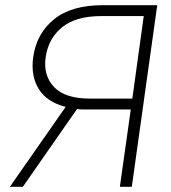

<svg xmlns="http://www.w3.org/2000/svg" viewBox="-20 -720 660 740"><path d="M233 -308Q160 -327 129 -377.5Q98 -428 108 -500Q121 -591 188 -645.5Q255 -700 376 -700H586L488 0H442L484 -298H320Q309 -298 298.5 -298Q288 -298 277 -300L68 0H18ZM156 -500Q146 -429 188.5 -384.5Q231 -340 326 -340H490L534 -658H370Q273 -658 220 -615.5Q167 -573 156 -500Z"/></svg>

Font: Retni Sans Light
Style: Italic
Weight: 300
Italic angle: -8°
Designer: Vitaly Kuzmin
Foundry: ParaType Ltd.
Version: Version 1.00;June 10, 2019;FontCreator 11.5.0.2425 64-bit; t